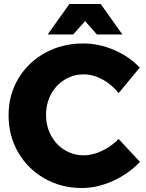

<svg xmlns="http://www.w3.org/2000/svg" viewBox="-20 -930 732 963"><path d="M401 -557Q348 -557 304.5 -530.5Q261 -504 236 -457.5Q211 -411 211 -354Q211 -297 236 -250.5Q261 -204 304.5 -177.5Q348 -151 401 -151Q444 -151 491 -173Q538 -195 575 -233L682 -118Q625 -58 546.5 -22.5Q468 13 391 13Q287 13 203 -35Q119 -83 71 -166Q23 -249 23 -352Q23 -454 72 -536Q121 -618 206.5 -665Q292 -712 398 -712Q476 -712 552 -679.5Q628 -647 681 -591L575 -463Q541 -506 494 -531.5Q447 -557 401 -557ZM594 -757H466L407 -824L347 -757H219L328 -910H485Z"/></svg>

Font: Gontserrat
Style: Bold
Weight: 700
Designer: Julieta Ulanovsky
Foundry: Julieta Ulanovsky
Version: Version 6.001